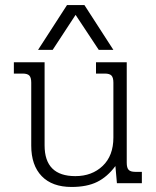

<svg xmlns="http://www.w3.org/2000/svg" viewBox="-20 -727 618 762"><path d="M246 -707H315L430 -529H372L280 -668L189 -529H131ZM104 -149V-399Q104 -419 96.5 -427Q89 -435 70 -435H35V-480H157V-150Q157 -28 279 -28Q345 -28 387.5 -68.5Q430 -109 430 -181V-399Q430 -419 422.5 -427Q415 -435 396 -435H361V-480H483V-81Q483 -61 490.5 -53Q498 -45 517 -45H543V0H444L438 -68Q406 -25 365.5 -5Q325 15 264 15Q187 15 145.5 -28Q104 -71 104 -149Z"/></svg>

Font: Pridi ExtraLight
Style: Regular
Weight: 275
Designer: Katatrad Team
Foundry: CadsonDemak
Version: Version 1.001